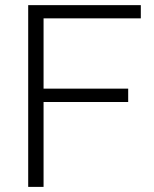

<svg xmlns="http://www.w3.org/2000/svg" viewBox="-20 -731 602 751"><path d="M481.4 -384.3V-332H150.4V0H90.3V-710.9H530.8V-659.2H150.4V-384.3Z"/></svg>

Font: Vazirmatn UI FD ExtraLight
Style: Regular
Weight: 200
Designer: Saber Rastikerdar
Foundry: Saber Rastikerdar
Version: Version 33.003